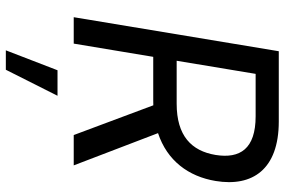

<svg xmlns="http://www.w3.org/2000/svg" viewBox="-184 -584 1008 681"><g transform="rotate(90 320.5 -243.0)"><path d="M40.5 0H134.2L181.1 -282H334.9C340.9 -282 346.9 -282 353 -282.3L458.5 0H566.1L451.7 -299C549.4 -331.3 605.5 -407 621.4 -503.2C643.1 -633.5 580.6 -727.3 410.5 -727.3H161.2ZM158 240.8H226.9L319.2 57.5H228.7ZM195 -365.1 241.5 -645.2H392C507.5 -645.2 543 -589.8 529.1 -503.2C514.9 -417.6 461.3 -365.1 347.3 -365.1Z"/></g></svg>

Font: Margiela Sans Text
Style: Italic
Weight: 400
Italic angle: -9.39999°
Designer: Stefan Endress, Andreas Faust
Version: Version 1.100;FEAKit 1.0